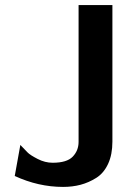

<svg xmlns="http://www.w3.org/2000/svg" viewBox="-20 -715 548 755"><path d="M38 -23 60 -145Q80 -124 89.5 -114.5Q99 -105 128 -90Q157 -75 187 -75Q243 -75 266 -99Q289 -123 289 -157V-695H422V-158Q422 -107 405 -70.5Q388 -34 358.5 -15.5Q329 3 297 11.5Q265 20 228 20Q131 20 38 -23Z"/></svg>

Font: Coval
Style: Bold
Weight: 700
Foundry: Context Ltd
Version: Version 001.000